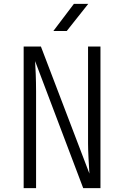

<svg xmlns="http://www.w3.org/2000/svg" viewBox="-20 -970 640 990"><path d="M255 -810H324L435 -950H361ZM102 0H166V-500C166 -560 163 -624 161 -655L409 0H498V-730H434V-230C434 -192 438 -119 441 -75L191 -730H102Z"/></svg>

Font: JetBrains Mono ExtraLight
Style: Regular
Weight: 240
Monospace: yes
Designer: Philipp Nurullin, Konstantin Bulenkov
Foundry: JetBrains
Version: Version 2.305